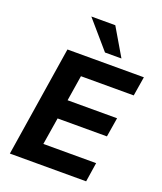

<svg xmlns="http://www.w3.org/2000/svg" viewBox="-167 -1046 969 1152"><g transform="rotate(20 317.5 -470.0)"><path d="M36 0 147 -705H635L615 -582H278L252 -419H568L548 -296H233L205 -123H542L523 0ZM365 -765 214 -940H367L470 -765Z"/></g></svg>

Font: Nunito Sans 11pt ExtraBold
Style: Italic
Weight: 800
Italic angle: -9°
Version: Version 3.101;gftools[0.9.27]